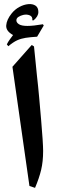

<svg xmlns="http://www.w3.org/2000/svg" viewBox="-20 -865 293 926"><path d="M144 -641Q146 -622 149.5 -587Q153 -552 158 -502Q164 -450 169 -393.5Q174 -337 178.5 -285Q183 -233 185.5 -194Q188 -155 188 -137Q188 -86 178.5 -46Q169 -6 149 41L122 32L40 -543L133 -648ZM136 -767Q138 -785 123.5 -791Q109 -797 92 -793Q79 -790 69 -783.5Q59 -777 59 -767Q59 -756 71.5 -748Q84 -740 112 -740Q141 -740 187 -748L191 -742L159 -688Q126 -686 103.5 -682.5Q81 -679 62.5 -670.5Q44 -662 20 -642L13 -651Q18 -662 27.5 -675Q37 -688 43 -696Q8 -715 10 -742.5Q12 -770 36 -800Q52 -820 73.5 -831.5Q95 -843 116 -845Q137 -847 151 -838Q165 -829 165 -807Q165 -786 142 -767Z"/></svg>

Font: Bona Nova SC
Style: Bold
Weight: 700
Designer: Mateusz Machalski
Foundry: Capitalics
Version: Version 4.001; ttfautohint (v1.8.4.7-5d5b)